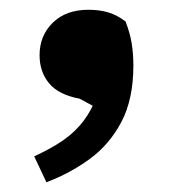

<svg xmlns="http://www.w3.org/2000/svg" viewBox="-20 -196 354 393"><path d="M75 177 50 124Q85 108 109.5 91Q134 74 151 51.5Q168 29 179 -1L191 32L143 6Q100 -2 80.5 -25.5Q61 -49 61 -83Q61 -123 88 -149.5Q115 -176 161 -176Q184 -176 202 -170.5Q220 -165 237 -152Q246 -129 249.5 -107.5Q253 -86 253 -62Q253 7 228.5 53.5Q204 100 163.5 129.5Q123 159 75 177Z"/></svg>

Font: Source Serif 4 ExtraBold
Style: Regular
Weight: 800
Designer: Frank Grießhammer
Foundry: Adobe Systems Incorporated
Version: Version 4.004;hotconv 1.0.116;makeotfexe 2.5.65601